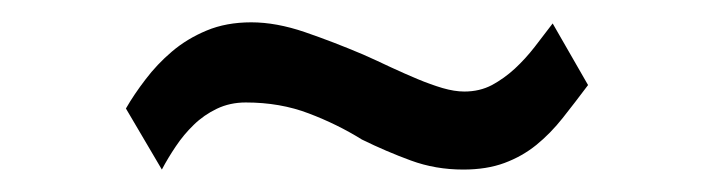

<svg xmlns="http://www.w3.org/2000/svg" viewBox="-20 -313 640 172"><path d="M506.8 -236.8Q495.1 -221.2 484.1 -207.3Q473.1 -193.4 460.4 -183.1Q447.8 -172.9 431.9 -167Q416 -161.1 395 -161.1Q370.1 -161.1 348.1 -169.2Q326.2 -177.2 304.2 -188Q282.2 -201.7 256.6 -211.4Q231 -221.2 200.2 -221.2Q186 -221.2 174.3 -215.6Q162.6 -210 153.6 -201.2Q144.5 -192.4 137.5 -181.9Q130.4 -171.4 125 -161.1L92.8 -215.8Q100.1 -228.5 110.4 -241.9Q120.6 -255.4 134 -266.8Q147.5 -278.3 165 -285.6Q182.6 -293 205.1 -293Q227.5 -293 253.2 -284.2Q278.8 -275.4 305.2 -264.2Q317.4 -258.8 329.8 -252.9Q342.3 -247.1 354 -242.2Q365.7 -237.3 376.5 -234.1Q387.2 -231 396 -231Q409.7 -231 420.7 -236.8Q431.6 -242.7 441.2 -251.5Q450.7 -260.3 459 -271Q467.3 -281.7 475.1 -292Z"/></svg>

Font: XB Zar
Style: Regular
Weight: 400
Designer: Behnam
Foundry: Irmug
Version: Version 8.005 2009